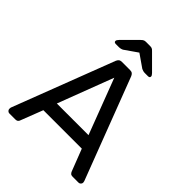

<svg xmlns="http://www.w3.org/2000/svg" viewBox="-244 -1023 1158 1158"><g transform="rotate(45 335.0 -444.0)"><path d="M40 0Q32 0 26 -6Q20 -12 20 -20Q20 -25 21 -31L269 -678Q273 -688 280 -694Q287 -700 301 -700H369Q383 -700 390 -694Q397 -688 401 -678L648 -31Q650 -25 650 -20Q650 -12 644 -6Q638 0 630 0H579Q567 0 561.5 -6Q556 -12 554 -17L499 -159H171L116 -17Q115 -12 109 -6Q103 0 91 0ZM200 -245H470L335 -600ZM198 -750Q183 -750 183 -762Q183 -770 194 -781L286 -873Q297 -884 304 -886Q311 -888 319 -888H351Q360 -888 367 -886Q374 -884 384 -873L476 -781Q487 -770 487 -762Q487 -750 472 -750H445Q438 -750 430.5 -752Q423 -754 417 -757L335 -814L253 -757Q248 -754 240 -752Q232 -750 225 -750Z"/></g></svg>

Font: RubikRegular
Style: Regular
Weight: 400
Designer: Hubert and Fischer
Foundry: Hubert and Fischer
Version: Version 2.300;gftools[0.9.30]